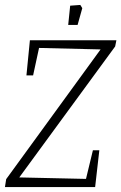

<svg xmlns="http://www.w3.org/2000/svg" viewBox="-29 -757 491 777"><path d="M49 -39 319 -33 347 -149H373L356 0H-9L-4 -32L378 -557L129 -563L105 -452H78L92 -594H442L437 -569ZM255 -734 296 -737 304 -724 285 -656H247Z"/></svg>

Font: Grenze ExtraLight
Style: Italic
Weight: 275
Italic angle: -10°
Designer: Renata Polastri
Foundry: Omnibus-Type
Version: Version 1.002; ttfautohint (v1.8)